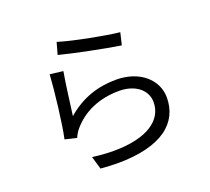

<svg xmlns="http://www.w3.org/2000/svg" viewBox="-130 -913 1217 1112"><g transform="rotate(-20 478.0 -356.5)"><path d="M301.8 -674C375 -654.1 580.3 -612.2 670.1 -599.1L687.9 -674C603.7 -682.2 403.1 -721.2 322.1 -747.2ZM301.1 -574.9 220.2 -584.9C214.1 -485.8 191.1 -286.9 171.9 -201L244 -183.9C250 -198.9 258.9 -214.8 272 -230.8C339.1 -310.7 438.9 -356.9 565 -356.9C661.9 -356.9 730.8 -304 730.8 -228C730.8 -119 627.8 -40.8 416.9 -40.8C377.8 -40.8 333.8 -44 286.9 -50.1L310 29.1C346.9 32 381 34.1 414.1 34.1C692.1 34.1 812.1 -73.9 812.1 -226.9C812.1 -337 714.8 -424 570 -424C457 -424 354.8 -389.9 263.8 -311.1C272 -372.2 289.1 -509.9 301.1 -574.9Z"/></g></svg>

Font: Karasuma Gothic
Style: Regular
Weight: 400
Designer: Rasmus Andersson, Ryoko Nishizuka
Foundry: Genbu
Version: Version 1.00